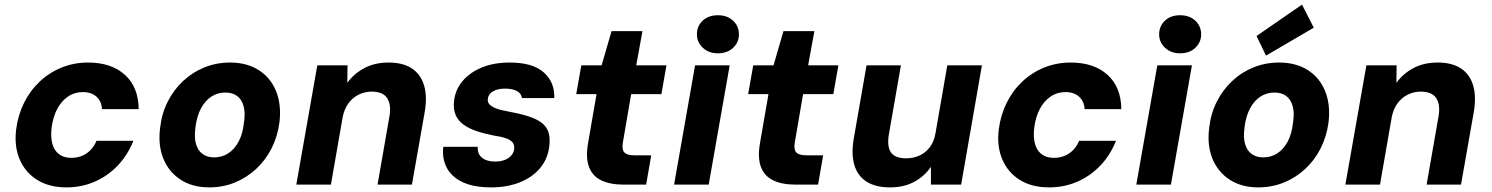

<svg xmlns="http://www.w3.org/2000/svg" viewBox="-20 -800 6464 832"><path d="M268 12Q193 12 141 -20.5Q89 -53 65 -110Q41 -167 50 -239Q58 -302 84.5 -355Q111 -408 152.5 -447Q194 -486 247.5 -507.5Q301 -529 362 -529Q462 -529 521 -476Q580 -423 581 -327H422Q420 -361 398 -381Q376 -401 339 -401Q303 -401 274.5 -381.5Q246 -362 228 -328Q210 -294 204 -249Q200 -219 203.5 -194Q207 -169 217.5 -152Q228 -135 246 -125.5Q264 -116 289 -116Q314 -116 335 -124.5Q356 -133 372.5 -150Q389 -167 398 -190H558Q534 -129 491 -83.5Q448 -38 391 -13Q334 12 268 12Z M886 12Q814 12 762.5 -21.5Q711 -55 687.5 -113.5Q664 -172 674 -247Q681 -309 707 -360Q733 -411 773.5 -449Q814 -487 866 -508Q918 -529 977 -529Q1050 -529 1101.5 -496Q1153 -463 1176.5 -404.5Q1200 -346 1191 -270Q1183 -209 1157 -157.5Q1131 -106 1090 -68Q1049 -30 997.5 -9Q946 12 886 12ZM908 -118Q942 -118 969 -135.5Q996 -153 1014 -186.5Q1032 -220 1037 -268Q1044 -311 1035.5 -340.5Q1027 -370 1007 -384.5Q987 -399 956 -399Q923 -399 896 -381.5Q869 -364 851 -330.5Q833 -297 827 -249Q821 -206 829 -177Q837 -148 857.5 -133Q878 -118 908 -118Z M1264 0 1355 -517H1486L1485 -441Q1514 -481 1559 -505Q1604 -529 1664 -529Q1727 -529 1765.5 -503Q1804 -477 1818 -428.5Q1832 -380 1820 -312L1765 0H1616L1668 -298Q1676 -347 1657.5 -375Q1639 -403 1590 -403Q1561 -403 1534.5 -390Q1508 -377 1490 -352.5Q1472 -328 1465 -293L1414 0Z M2109 12Q2032 12 1984 -11Q1936 -34 1915.5 -74Q1895 -114 1901 -164H2050Q2049 -145 2056.5 -131Q2064 -117 2081.5 -108.5Q2099 -100 2126 -100Q2150 -100 2167.5 -107Q2185 -114 2195.5 -126Q2206 -138 2208 -154Q2210 -172 2201 -183Q2192 -194 2172 -201Q2152 -208 2123 -212Q2081 -220 2046.5 -231.5Q2012 -243 1988.5 -260Q1965 -277 1954 -303Q1943 -329 1948 -366Q1954 -413 1985.5 -450Q2017 -487 2069 -508Q2121 -529 2189 -529Q2287 -529 2335.5 -487Q2384 -445 2382 -375H2242Q2239 -395 2220 -405.5Q2201 -416 2169 -416Q2136 -416 2116 -404Q2096 -392 2094 -372Q2092 -359 2100 -349Q2108 -339 2127.5 -331Q2147 -323 2182 -317Q2231 -308 2266.5 -297Q2302 -286 2325 -269.5Q2348 -253 2356.5 -227.5Q2365 -202 2360 -164Q2353 -110 2319.5 -70.5Q2286 -31 2231.5 -9.5Q2177 12 2109 12Z M2682 0Q2624 0 2585.5 -18.5Q2547 -37 2532 -77.5Q2517 -118 2529 -184L2565 -392H2477L2499 -517H2587L2630 -665H2764L2737 -517H2868L2846 -392H2715L2679 -182Q2674 -152 2685.5 -139.5Q2697 -127 2729 -127H2802L2780 0Z M2901 0 2992 -517H3142L3051 0ZM3091 -569Q3051 -569 3025.5 -593Q3000 -617 3000 -651Q3000 -687 3025 -710.5Q3050 -734 3091 -734Q3131 -734 3156.5 -710.5Q3182 -687 3182 -651Q3182 -617 3157 -593Q3132 -569 3091 -569Z M3427 0Q3369 0 3330.5 -18.5Q3292 -37 3277 -77.5Q3262 -118 3274 -184L3310 -392H3222L3244 -517H3332L3375 -665H3509L3482 -517H3613L3591 -392H3460L3424 -182Q3419 -152 3430.5 -139.5Q3442 -127 3474 -127H3547L3525 0Z M3837 12Q3774 12 3735 -13Q3696 -38 3682 -85.5Q3668 -133 3680 -202L3735 -517H3884L3832 -219Q3823 -166 3840.5 -140Q3858 -114 3907 -114Q3938 -114 3964.5 -126Q3991 -138 4009.5 -162.5Q4028 -187 4034 -224L4085 -517H4235L4145 0H4014V-77Q3986 -36 3941.5 -12Q3897 12 3837 12Z M4526 12Q4451 12 4399 -20.5Q4347 -53 4323 -110Q4299 -167 4308 -239Q4316 -302 4342.5 -355Q4369 -408 4410.5 -447Q4452 -486 4505.5 -507.5Q4559 -529 4620 -529Q4720 -529 4779 -476Q4838 -423 4839 -327H4680Q4678 -361 4656 -381Q4634 -401 4597 -401Q4561 -401 4532.5 -381.5Q4504 -362 4486 -328Q4468 -294 4462 -249Q4458 -219 4461.5 -194Q4465 -169 4475.5 -152Q4486 -135 4504 -125.5Q4522 -116 4547 -116Q4572 -116 4593 -124.5Q4614 -133 4630.5 -150Q4647 -167 4656 -190H4816Q4792 -129 4749 -83.5Q4706 -38 4649 -13Q4592 12 4526 12Z M4904 0 4995 -517H5145L5054 0ZM5094 -569Q5054 -569 5028.5 -593Q5003 -617 5003 -651Q5003 -687 5028 -710.5Q5053 -734 5094 -734Q5134 -734 5159.5 -710.5Q5185 -687 5185 -651Q5185 -617 5160 -593Q5135 -569 5094 -569Z M5432 12Q5360 12 5308.5 -21.5Q5257 -55 5233.5 -113.5Q5210 -172 5220 -247Q5227 -309 5253 -360Q5279 -411 5319.5 -449Q5360 -487 5412 -508Q5464 -529 5523 -529Q5596 -529 5647.5 -496Q5699 -463 5722.5 -404.5Q5746 -346 5737 -270Q5729 -209 5703 -157.5Q5677 -106 5636 -68Q5595 -30 5543.5 -9Q5492 12 5432 12ZM5454 -118Q5488 -118 5515 -135.5Q5542 -153 5560 -186.5Q5578 -220 5583 -268Q5590 -311 5581.5 -340.5Q5573 -370 5553 -384.5Q5533 -399 5502 -399Q5469 -399 5442 -381.5Q5415 -364 5397 -330.5Q5379 -297 5373 -249Q5367 -206 5375 -177Q5383 -148 5403.5 -133Q5424 -118 5454 -118ZM5466 -559 5425 -644 5622 -780 5673 -680Z M5810 0 5901 -517H6032L6031 -441Q6060 -481 6105 -505Q6150 -529 6210 -529Q6273 -529 6311.5 -503Q6350 -477 6364 -428.5Q6378 -380 6366 -312L6311 0H6162L6214 -298Q6222 -347 6203.5 -375Q6185 -403 6136 -403Q6107 -403 6080.5 -390Q6054 -377 6036 -352.5Q6018 -328 6011 -293L5960 0Z"/></svg>

Font: DM Sans 11pt Black
Style: Italic
Weight: 900
Italic angle: -10°
Version: Version 4.004;gftools[0.9.30]